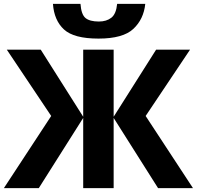

<svg xmlns="http://www.w3.org/2000/svg" viewBox="-21 -970 1015 990"><path d="M243 -372 14 -714H189L408 -368V-714H565V-368L784 -714H959L730 -372L974 0H794L565 -362V0H408V-362L179 0H-1ZM728 -950H583Q578 -898 553 -878.5Q528 -859 489 -859Q442 -859 420 -877Q398 -895 394 -950H252Q258 -865 309 -818Q360 -771 487 -771Q613 -771 666.5 -821Q720 -871 728 -950Z"/></svg>

Font: Noto Sans UI Extra
Style: Regular
Weight: 800
Designer: Monotype Design Team
Foundry: Monotype Imaging Inc.
Version: Version 1.901